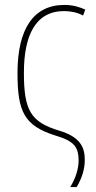

<svg xmlns="http://www.w3.org/2000/svg" viewBox="-20 -557 389 779"><path d="M265 202H291C312 167 324 130 324 92C324 43 308 -1 220 -27C105 -62 77 -108 77 -262C77 -413 124 -512 240 -512C268 -512 295 -506 317 -494L326 -518C304 -528 277 -537 241 -537C117 -537 51 -441 51 -261C51 -104 78 -47 205 -7C284 16 298 42 299 93C299 128 287 166 265 202Z"/></svg>

Font: Noto Sans Condensed Thin
Style: Regular
Weight: 100
Width: 3
Designer: Monotype Design Team
Foundry: Monotype Imaging Inc.
Version: Version 2.013